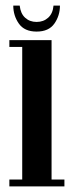

<svg xmlns="http://www.w3.org/2000/svg" viewBox="-20 -667 262 687"><path d="M13.5 0V-24.5H59.5V-499H13.5V-523.5H164.5V-24.5H210.5V0ZM111 -554Q67.5 -554 47.5 -582.5Q27.5 -611 27.5 -647H50.5Q53.5 -618.5 70 -603.5Q86.5 -588.5 111 -588.5Q135.5 -588.5 152.2 -603.5Q169 -618.5 171.5 -647H194.5Q194.5 -611 174.5 -582.5Q154.5 -554 111 -554Z"/></svg>

Font: Imbue 50pt SemiBold
Style: Regular
Weight: 600
Designer: Tyler Finck
Foundry: Etcetera Type Company
Version: Version 1.102; ttfautohint (v1.8.3)